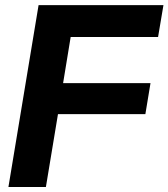

<svg xmlns="http://www.w3.org/2000/svg" viewBox="-20 -748 674 768"><path d="M13.7 0 134.3 -727.5H633.8L612.3 -600.1H262.7L232.4 -415.5H582L561.5 -291.5H211.9L163.6 0Z"/></svg>

Font: Inter 28pt
Style: Bold Italic
Weight: 700
Italic angle: -9.3988°
Designer: Rasmus Andersson
Foundry: rsms
Version: Version 4.001;git-66647c0bb